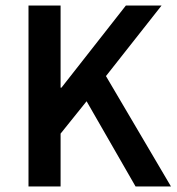

<svg xmlns="http://www.w3.org/2000/svg" viewBox="-20 -674 638 694"><path d="M83 0V-654H199V-357H202L435 -654H564L363 -399L598 0H470L293 -308L199 -191V0Z"/></svg>

Font: Source Sans 3 SemiBold
Style: Regular
Weight: 600
Designer: Paul D. Hunt
Foundry: Adobe
Version: Version 3.046;hotconv 1.0.118;makeotfexe 2.5.65603